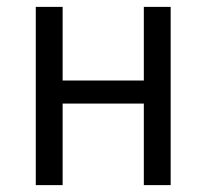

<svg xmlns="http://www.w3.org/2000/svg" viewBox="-20 -538 600 558"><path d="M84 0V-518H162V-304H398V-518H476V0H398V-237H162V0Z"/></svg>

Font: Ubuntu Sans Mono
Style: Regular
Weight: 400
Monospace: yes
Designer: Dalton Maag Ltd
Foundry: Dalton Maag Ltd
Version: Version 1.006